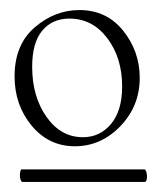

<svg xmlns="http://www.w3.org/2000/svg" viewBox="-20 -650 324 382"><path d="M9 -498Q9 -561 49 -595.5Q89 -630 138 -630Q192 -630 225 -589Q258 -548 258 -495Q258 -439 219.5 -399Q181 -359 129 -359Q77 -359 43 -400Q9 -441 9 -498ZM145 -377Q179 -377 201 -403.5Q223 -430 223 -478Q223 -535 193.5 -574Q164 -613 118 -613Q84 -613 64 -589Q44 -565 44 -517Q44 -458 72.5 -417.5Q101 -377 145 -377ZM25 -288Q22 -288 20.5 -294Q19 -300 20 -306.5Q21 -313 23 -313H267Q270 -313 271.5 -306.5Q273 -300 272 -294Q271 -288 268 -288Z"/></svg>

Font: Cormorant Upright Light
Style: Regular
Weight: 300
Designer: Christian Thalmann (Catharsis Fonts)
Foundry: Catharsis Fonts
Version: Version 3.302;PS 003.302;hotconv 1.0.88;makeotf.lib2.5.64775